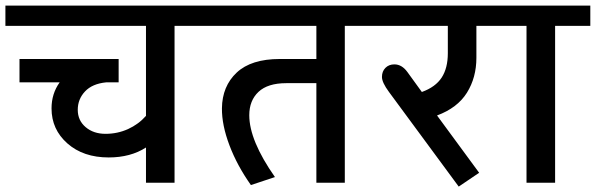

<svg xmlns="http://www.w3.org/2000/svg" viewBox="-35 -669 2182 703"><path d="M499.5 0V-128.9Q442.9 -92.5 363 -92.5Q270 -92.5 211.8 -143.8Q153.7 -195.1 153.7 -272Q153.7 -326.1 183.5 -367.5H36.4V-453H399.4V-367.5H353.9Q302.8 -362.5 276.3 -334.2Q249.7 -305.9 249.7 -266.9Q249.7 -228 278.6 -203.5Q307.4 -179 351.4 -179Q395.3 -179 433.8 -196.4Q472.2 -213.9 499.5 -244.7V-574.3H-15.2V-648.6H733.1V-574.3H604.1V0Z M989.4 -453H1123.4V-574.3H702.7V-648.6H1356.4V-574.3H1227.5V0H1123.4V-364.5H1013.1Q945.4 -364.5 911.5 -332.7Q877.7 -300.8 877.7 -247.2Q877.7 -154.7 971.7 -20.7L883.7 8.6Q833.2 -62.7 805.1 -137Q777 -211.3 777.6 -272.5Q778.6 -353.4 831.6 -403.2Q884.7 -453 989.4 -453Z M1389.3 -332.2Q1363.5 -367 1363.5 -387.3Q1363.5 -407.5 1376.1 -420.4Q1388.8 -433.3 1409 -433.3Q1436.3 -433.3 1456.5 -405.5L1509.6 -332.2Q1559.7 -350.4 1582.2 -385Q1604.7 -419.6 1604.7 -474.2V-574.3H1326.1V-648.6H1814V-574.3H1709.3V-457.5Q1709.3 -385.2 1674.7 -329.6Q1640 -274 1565.2 -246.2L1719.4 -36.4L1644.6 14.2Z M1892.8 0V-574.3H1783.6V-648.6H2126.4V-574.3H1997.5V0Z"/></svg>

Font: Khula Semibold
Style: Regular
Weight: 600
Designer: Erin McLaughlin, Steve Matteson
Version: Version 1.000;PS 1.0;hotconv 1.0.72;makeotf.lib2.5.5900; ttf